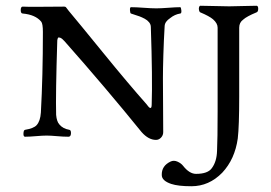

<svg xmlns="http://www.w3.org/2000/svg" viewBox="-20 -472 941 667"><path d="M736 -376Q736 -391 720 -405Q707 -416 676 -429Q673 -430 671.5 -436Q670 -442 671.5 -447Q673 -452 676 -452Q698 -452 727.5 -451Q757 -450 776 -450Q794 -450 822 -451Q850 -452 871 -452Q877 -452 877 -441.5Q877 -431 871 -429Q837 -415 825 -404Q811 -394 811 -376V-136Q811 -34 806 9Q796 81 752 128Q706 175 645 175Q599 175 575 167Q542 156 542 136Q541 104 573 89Q584 84 596.5 89.5Q609 95 616 104Q638 132 661 132Q702 132 716 112Q733 89 734 52Q736 13 736 -86ZM67 3Q61 3 61.5 -8.5Q62 -20 67 -21Q97 -26 107 -37Q120 -51 122 -81Q129 -208 129 -361Q129 -390 123 -397Q103 -421 59 -425Q52 -425 52 -437Q52 -449 59 -449Q64 -448 132.5 -448.5Q201 -449 203 -449Q207 -449 209 -447Q211 -445 214 -440.5Q217 -436 219 -434Q251 -396 338.5 -288.5Q426 -181 489 -110Q490 -109 492.5 -105.5Q495 -102 497 -100Q499 -98 501.5 -97Q504 -96 505.5 -99Q507 -102 507 -110Q510 -199 504 -378Q504 -387 498 -394.5Q492 -402 482.5 -407Q473 -412 465 -415Q457 -418 447 -421Q437 -424 435 -425Q432 -426 431.5 -436.5Q431 -447 435 -447Q453 -447 479.5 -445Q506 -443 523 -443Q539 -443 565 -445Q591 -447 606 -447Q609 -447 610 -436Q611 -425 606 -425Q587 -422 571 -409Q553 -397 552 -382Q549 -331 547.5 -281.5Q546 -232 546 -200.5Q546 -169 546.5 -109.5Q547 -50 547 -13Q547 -2 539.5 6Q532 14 522 14Q496 14 472 -13Q349 -165 204 -329Q195 -339 189 -341Q183 -343 181.5 -340.5Q180 -338 179 -332Q173 -142 175 -73Q177 -50 186 -40Q198 -25 221 -21Q227 -20 226.5 -8.5Q226 3 218 3Q200 3 178 1Q156 -1 142 -1Q128 -1 105 1Q82 3 67 3Z"/></svg>

Font: EB Garamond 12 All SC
Style: AllSC
Weight: 400
Version: Version 0.016 ; ttfautohint (v0.97) -l 8 -r 50 -G 200 -x 0 -